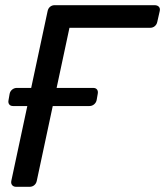

<svg xmlns="http://www.w3.org/2000/svg" viewBox="-20 -720 636 740"><path d="M30.6 -311.3Q20.4 -311.3 15.6 -317.6Q10.7 -324 12.9 -334.2L17.1 -358.3Q19.1 -368.5 27.1 -374.9Q35.1 -381.2 45.2 -381.2H339Q349.2 -381.2 354 -374.9Q358.7 -368.5 356.7 -358.3L352.5 -334.2Q350.3 -324 342.4 -317.6Q334.6 -311.3 324.4 -311.3ZM42.4 0Q32.2 0 26.9 -6.4Q21.6 -12.7 23.6 -22.9L163.3 -676.3Q165.3 -687.3 172.7 -693.6Q180.2 -700 190.4 -700H575.9Q586.9 -700 592.6 -693.6Q598.2 -687.3 595.4 -676.3L586.2 -635.8Q584.2 -625.6 576.6 -619.2Q569.1 -612.8 558.1 -612.8H247.7L121.7 -22.9Q119.7 -12.7 112.2 -6.4Q104.7 0 93.7 0Z"/></svg>

Font: Rubik Light
Style: Italic
Weight: 300
Italic angle: -12°
Designer: Hubert and Fischer
Foundry: Hubert and Fischer
Version: Version 2.300;gftools[0.9.30]